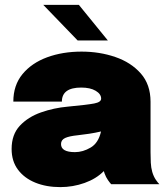

<svg xmlns="http://www.w3.org/2000/svg" viewBox="-20 -753 680 785"><path d="M226.5 12Q169.5 12 124.5 -6.2Q79.5 -24.5 53.5 -59.2Q27.5 -94 27.5 -144Q27.5 -203 61.2 -239Q95 -275 147.8 -293.5Q200.5 -312 257 -317Q337.5 -324.5 365.5 -330Q393.5 -335.5 393.5 -349.5V-350Q393.5 -368.5 371.2 -381.8Q349 -395 312 -395Q233 -395 233 -337.5H34.5Q34.5 -404.5 72 -450Q109.5 -495.5 172.8 -518.8Q236 -542 313.5 -542Q387 -542 451.2 -520Q515.5 -498 555.5 -452.8Q595.5 -407.5 595.5 -337V-130.5Q595.5 -108.5 596.5 -88Q597.5 -67.5 602.5 -50Q608 -31.5 617 -18.2Q626 -5 631.5 0H434.5Q430 -4.5 421.5 -16.5Q413 -28.5 407.5 -44Q406 -49 404.5 -53.5Q373.5 -22 325.8 -5Q278 12 226.5 12ZM286.5 -131Q319 -131 350.8 -149.8Q382.5 -168.5 393 -215.5Q369.5 -210 345 -206.2Q320.5 -202.5 297.5 -200Q263 -196.5 246.2 -188.8Q229.5 -181 229.5 -164Q229.5 -131 286.5 -131ZM421 -587.5H297.5L157 -733H302.5Z"/></svg>

Font: Epilogue Black
Style: Regular
Weight: 900
Designer: Tyler Finck
Foundry: Etcetera Type Co
Version: Version 2.111; ttfautohint (v1.8.3)